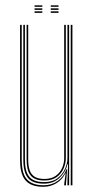

<svg xmlns="http://www.w3.org/2000/svg" viewBox="-20 -693 350 718"><path d="M142.5 5.5Q122.2 5.5 107.2 1.1Q92.2 -3.2 82.2 -11.8Q72.2 -20.2 66.2 -32.4Q60.2 -44.5 57.6 -60.1Q55 -75.8 55 -94.2V-600H61.2V-94.8Q61.2 -72.8 65.1 -55.1Q69 -37.5 78.2 -25.4Q87.5 -13.2 103.5 -6.8Q119.5 -0.2 143.2 -0.2Q173 -0.2 195.6 -16.2Q218.2 -32.2 228.8 -60.2H231L226.8 -7.2V0H220.2V-5L225.5 -44.8H224.2Q213.5 -22 191.5 -8.2Q169.5 5.5 142.5 5.5ZM244.5 0V-600H250.8V0ZM145.5 -18Q126.5 -18 113.8 -23.1Q101 -28.2 93.5 -38.1Q86 -48 82.8 -62.5Q79.5 -77 79.5 -95.8V-600H85.5V-96Q85.5 -72 91.1 -56Q96.8 -40 109.9 -31.9Q123 -23.8 146 -23.8Q172.2 -23.8 188.6 -35.6Q205 -47.5 212.5 -65.4Q220 -83.2 220 -100.8V-600H226.2V-101Q226.2 -82.8 218.1 -63.4Q210 -44 192.4 -31Q174.8 -18 145.5 -18ZM144 -6.2Q102 -6.2 84.6 -27.6Q67.2 -49 67.2 -95V-600H73.2V-95.2Q73.2 -52.5 89.4 -32.2Q105.5 -12 145 -12Q175.8 -12 195 -26.5Q214.2 -41 223.2 -61.9Q232.2 -82.8 232.2 -101.2V-600H238.5V0H232.2V-15L234.5 -78.8H232.2Q226.2 -50.5 203 -28.2Q179.8 -6 144 -6.2ZM169.8 -667.5V-673H198.8V-667.5ZM109.2 -645V-650.5H138.2V-645ZM109.2 -656.2V-661.8H138.2V-656.2ZM109.2 -667.5V-673H138.2V-667.5ZM169.8 -645V-650.5H198.8V-645ZM169.8 -656.2V-661.8H198.8V-656.2Z"/></svg>

Font: Big Shoulders Inline Display Thin ExtraLight
Style: Regular
Weight: 250
Version: Version 2.002